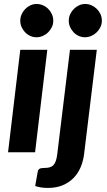

<svg xmlns="http://www.w3.org/2000/svg" viewBox="-20 -766 540 966"><path d="M20.5 0ZM218 -515.5 156.5 0H20.5L82 -515.5ZM248 -662Q248 -644.5 240.8 -629.5Q233.5 -614.5 221.8 -603Q210 -591.5 194.8 -585Q179.5 -578.5 163.5 -578.5Q147.5 -578.5 132.8 -585Q118 -591.5 106.8 -603Q95.5 -614.5 88.8 -629.5Q82 -644.5 82 -662Q82 -679 89 -694.2Q96 -709.5 107.2 -721Q118.5 -732.5 133.2 -739.2Q148 -746 164 -746Q180.5 -746 195.8 -739.5Q211 -733 222.5 -721.5Q234 -710 241 -694.8Q248 -679.5 248 -662ZM467 -515.5 403 10Q398.5 45 385.5 75.8Q372.5 106.5 350 129.5Q327.5 152.5 295.5 166Q263.5 179.5 222 179.5Q201 179.5 186.2 177Q171.5 174.5 157 170L170 97Q172.5 87 179.2 83Q186 79 202.5 79Q219 79 230.2 75.8Q241.5 72.5 249 64.5Q256.5 56.5 261 43.2Q265.5 30 268 10L332 -515.5ZM492.5 -662Q492.5 -644.5 485.2 -629.5Q478 -614.5 466 -603Q454 -591.5 438.8 -585Q423.5 -578.5 407.5 -578.5Q391.5 -578.5 376.8 -585Q362 -591.5 350.8 -603Q339.5 -614.5 332.8 -629.5Q326 -644.5 326 -662Q326 -679 333 -694.2Q340 -709.5 351.5 -721Q363 -732.5 377.8 -739.2Q392.5 -746 408.5 -746Q425 -746 440 -739.5Q455 -733 466.8 -721.5Q478.5 -710 485.5 -694.8Q492.5 -679.5 492.5 -662Z"/></svg>

Font: Lato Heavy
Style: Italic
Weight: 800
Italic angle: -7°
Designer: Lukasz Dziedzic
Foundry: tyPoland Lukasz Dziedzic
Version: Version 2.007; 2014-02-27